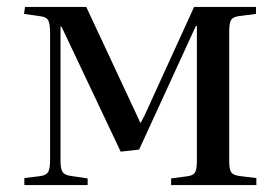

<svg xmlns="http://www.w3.org/2000/svg" viewBox="-20 -532 802 552"><path d="M50 0V-20L98 -26Q114 -29 119 -38.5Q124 -48 124 -74V-438Q124 -463 119 -473Q114 -483 98 -485L49 -492L52 -512H228L384 -178L397 -203L538 -512H716V-492L669 -486Q651 -484 645 -475.5Q639 -467 639 -443V-67Q639 -45 645 -36.5Q651 -28 669 -26L717 -20V0H472V-19L517 -25Q535 -27 540.5 -36Q546 -45 546 -68V-457H543L380 -102L327 -96L157 -455L154 -456V-70Q154 -48 159 -39Q164 -30 179 -27L232 -19V0Z"/></svg>

Font: Literata 60pt
Style: Regular
Weight: 400
Designer: Latin by Veronika Burian and Jose Scaglione. Greek by Irene Vlachou. Cyrillic by Vera Evstafieva.
Foundry: TypeTogether
Version: Version 3.002